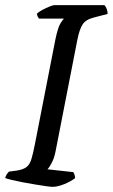

<svg xmlns="http://www.w3.org/2000/svg" viewBox="-30 -724 437 744"><path d="M174 0Q167 0 149 -2.5Q131 -5 107 -9Q83 -13 59 -17.5Q35 -22 16.5 -26.5Q-2 -31 -10 -34Q-8 -42 -3.5 -49Q1 -56 5 -59L35 -63Q60 -67 72.5 -76.5Q85 -86 91.5 -107Q98 -128 105 -164L185 -573Q195 -620 205.5 -635.5Q216 -651 218 -652H121Q119 -655 116.5 -659Q114 -663 113 -671Q120 -678 134 -685.5Q148 -693 161.5 -698.5Q175 -704 180 -704H375Q379 -700 383 -690.5Q387 -681 387 -670L337 -657Q303 -649 290.5 -630Q278 -611 270 -571L185 -136Q180 -111 170.5 -93Q161 -75 154 -68L254 -57Q257 -53 259 -46Q261 -39 261 -34Q245 -21 219 -10.5Q193 0 174 0Z"/></svg>

Font: Texturina Medium
Style: Italic
Weight: 500
Italic angle: -11°
Designer: Guillermo Torres Carreño
Foundry: Omnibus-Type
Version: Version 1.002